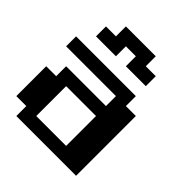

<svg xmlns="http://www.w3.org/2000/svg" viewBox="-176 -739 852 852"><g transform="rotate(45 250.0 -312.5)"><path d="M62.5 -562.5H125V-625H312.5V-562.5H375V-500H250V-562.5H187.5V-500H62.5ZM0 -437.5H375V-375H437.5V0H62.5V-62.5H0V-250H62.5V-312.5H312.5V-375H0ZM125 -250V-62.5H312.5V-250Z"/></g></svg>

Font: NeoDunggeunmo Pro
Style: Regular
Weight: 400
Version: Version 1.020